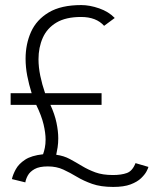

<svg xmlns="http://www.w3.org/2000/svg" viewBox="-20 -713 606 758"><path d="M427 25Q378 25 344 13Q310 1 283.5 -15Q257 -31 230 -43.5Q203 -56 169 -56Q135 -56 116.5 -45.5Q98 -35 90 -20.5Q82 -6 80 7L27 -6Q31 -24 42.5 -45Q54 -66 79 -82.5Q104 -99 150 -104Q154 -115 157 -129.5Q160 -144 160 -162Q160 -188 152 -222Q144 -256 123 -299H22V-345H105Q94 -380 87.5 -414Q81 -448 81 -481Q81 -539 102.5 -587Q124 -635 172.5 -664Q221 -693 301 -693Q334 -693 371.5 -680Q409 -667 433 -642L391 -611Q360 -646 300 -646Q240 -646 203 -624Q166 -602 149 -564Q132 -526 132 -479Q132 -448 139 -414Q146 -380 158 -345H381V-299H179Q196 -262 203 -228.5Q210 -195 210 -167Q210 -148 207.5 -131.5Q205 -115 202 -102Q232 -98 256 -85Q280 -72 304 -57.5Q328 -43 356.5 -32.5Q385 -22 426 -22Q459 -22 481 -30Q503 -38 515 -69L566 -54Q565 -49 558.5 -36.5Q552 -24 537 -9.5Q522 5 495.5 15Q469 25 427 25Z"/></svg>

Font: Lil Grotesk Light
Style: Regular
Weight: 300
Designer: Bastien Sozeau
Foundry: NBR — Bastien Sozeau
Version: Version 3.003; ttfautohint (v1.8.4.7-5d5b);gftools[0.9.33]